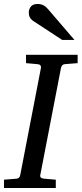

<svg xmlns="http://www.w3.org/2000/svg" viewBox="-35 -947 411 967"><path d="M356 -629 292 -624Q276 -623 272 -604L168 -66Q166 -58 170.5 -53Q175 -48 188 -47L246 -42V0H-15V-42L48 -47Q64 -48 67 -66L171 -604Q174 -623 152 -624L96 -629V-671H356ZM340 -746H278L133 -841Q110 -856 110 -883Q110 -901 120.5 -914Q131 -927 155 -927Q185 -927 206 -902Z"/></svg>

Font: Veleka
Style: Italic
Weight: 400
Italic angle: -12°
Designer: Stefan Peev, Context Ltd, 2016; SIL International, 1997-2014.
Foundry: Stefan Peev, Context Ltd, 2016
Version: Version 1.000